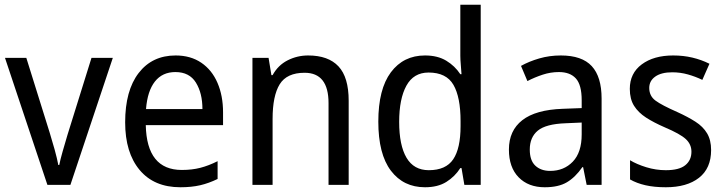

<svg xmlns="http://www.w3.org/2000/svg" viewBox="-20 -780 3061 810"><path d="M180 0 1 -536H91L190 -219Q200 -187 210.5 -149Q221 -111 226 -84H230Q234 -105 244.5 -142Q255 -179 265 -212L366 -536H456L277 0Z M721 -546Q784 -546 829 -515.5Q874 -485 897.5 -430.5Q921 -376 921 -306V-252H595Q599 -63 747 -63Q790 -63 825 -72Q860 -81 898 -100V-25Q861 -7 824.5 1.5Q788 10 741 10Q630 10 569 -63Q508 -136 508 -264Q508 -398 565 -472Q622 -546 721 -546ZM720 -476Q665 -476 633.5 -436Q602 -396 596 -320H834Q834 -387 806.5 -431.5Q779 -476 720 -476Z M1280 -546Q1365 -546 1408 -500Q1451 -454 1451 -355V0H1366V-345Q1366 -473 1265 -473Q1190 -473 1160 -424.5Q1130 -376 1130 -278V0H1045V-536H1113L1125 -463H1130Q1153 -505 1193.5 -525.5Q1234 -546 1280 -546Z M1773 10Q1682 10 1629 -60Q1576 -130 1576 -267Q1576 -404 1629 -475Q1682 -546 1773 -546Q1826 -546 1862.5 -524Q1899 -502 1922 -467H1927Q1926 -484 1924 -506.5Q1922 -529 1922 -545V-760H2008V0H1939L1927 -71H1922Q1899 -35 1863 -12.5Q1827 10 1773 10ZM1789 -62Q1861 -62 1892 -108Q1923 -154 1923 -248V-269Q1923 -370 1893 -422Q1863 -474 1788 -474Q1725 -474 1694.5 -418.5Q1664 -363 1664 -266Q1664 -167 1695 -114.5Q1726 -62 1789 -62Z M2346 -546Q2435 -546 2476.5 -501Q2518 -456 2518 -364V0H2455L2440 -75H2437Q2407 -32 2371.5 -11Q2336 10 2278 10Q2209 10 2168 -32Q2127 -74 2127 -149Q2127 -229 2183.5 -273Q2240 -317 2354 -321L2434 -324V-357Q2434 -422 2409.5 -449Q2385 -476 2338 -476Q2303 -476 2269.5 -465Q2236 -454 2205 -438L2178 -502Q2212 -521 2255 -533.5Q2298 -546 2346 -546ZM2366 -260Q2283 -257 2249 -229Q2215 -201 2215 -149Q2215 -103 2238.5 -81Q2262 -59 2301 -59Q2359 -59 2396.5 -98Q2434 -137 2434 -213V-263Z M2980 -147Q2980 -70 2929 -30Q2878 10 2789 10Q2740 10 2703 1.5Q2666 -7 2638 -23V-104Q2666 -87 2706.5 -74.5Q2747 -62 2789 -62Q2845 -62 2871 -83Q2897 -104 2897 -140Q2897 -171 2873.5 -193Q2850 -215 2784 -243Q2738 -263 2705.5 -284Q2673 -305 2655 -333.5Q2637 -362 2637 -405Q2637 -471 2687.5 -508.5Q2738 -546 2820 -546Q2863 -546 2901 -537Q2939 -528 2973 -511L2943 -443Q2914 -457 2882 -466Q2850 -475 2816 -475Q2770 -475 2744.5 -457Q2719 -439 2719 -409Q2719 -375 2745.5 -355.5Q2772 -336 2838 -307Q2882 -287 2914 -266.5Q2946 -246 2963 -217.5Q2980 -189 2980 -147Z"/></svg>

Font: Noto Sans Telugu SemiCondensed
Style: Regular
Weight: 400
Width: 4
Designer: Jelle Bosma - Monotype Design Team
Foundry: Monotype Imaging Inc.
Version: Version 2.005; ttfautohint (v1.8.4.7-5d5b)